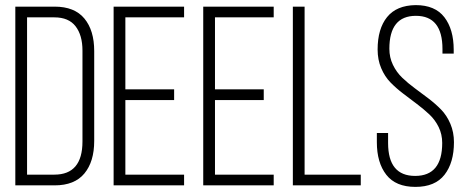

<svg xmlns="http://www.w3.org/2000/svg" viewBox="-20 -726 1832 752"><path d="M40 -700H194Q272 -700 310.5 -653.5Q349 -607 349 -526V-174Q349 -93 310.5 -46.5Q272 0 194 0H40ZM86 -42H193Q303 -42 303 -172V-528Q303 -588 276 -623Q249 -658 193 -658H86Z M471 -376H662V-334H471V-42H701V0H425V-700H701V-658H471Z M822 -376H1013V-334H822V-42H1052V0H776V-700H1052V-658H822Z M1393 0H1127V-700H1173V-42H1393Z M1608 -706Q1684 -706 1720.5 -658.5Q1757 -611 1757 -531V-516H1713V-534Q1713 -664 1609 -664Q1505 -664 1505 -535Q1505 -501 1519 -472Q1533 -443 1555.5 -421.5Q1578 -400 1604.5 -380.5Q1631 -361 1658 -340.5Q1685 -320 1707.5 -297Q1730 -274 1744 -241Q1758 -208 1758 -169Q1758 -89 1721 -41.5Q1684 6 1607 6Q1530 6 1493 -41.5Q1456 -89 1456 -169V-205H1500V-166Q1500 -37 1606 -37Q1712 -37 1712 -166Q1712 -200 1698 -228.5Q1684 -257 1661.5 -278Q1639 -299 1612.5 -319Q1586 -339 1559 -359.5Q1532 -380 1509.5 -403Q1487 -426 1473 -459Q1459 -492 1459 -532Q1459 -613 1496 -659Q1533 -705 1608 -706Z"/></svg>

Font: Bebas Neue Book
Style: Regular
Weight: 400
Designer: Ryoichi Tsunekawa
Foundry: Ryoichi Tsunekawa
Version: Version 001.003